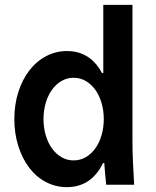

<svg xmlns="http://www.w3.org/2000/svg" viewBox="-20 -760 640 790"><path d="M255 10Q299 10 333 -9Q367 -28 390 -64Q413 -100 425.5 -152Q438 -204 438 -270Q438 -336 425.5 -388Q413 -440 390 -476Q367 -512 333 -531Q299 -550 256 -550Q210 -550 170 -529Q130 -508 101 -470.5Q72 -433 55.5 -381.5Q39 -330 39 -270Q39 -210 55.5 -158.5Q72 -107 100.5 -69.5Q129 -32 169 -11Q209 10 255 10ZM283 -100Q256 -100 233.5 -113Q211 -126 194.5 -148.5Q178 -171 168.5 -202.5Q159 -234 159 -270Q159 -306 168.5 -337.5Q178 -369 194.5 -391.5Q211 -414 233.5 -427Q256 -440 283 -440Q310 -440 332.5 -427Q355 -414 371.5 -391.5Q388 -369 397.5 -337.5Q407 -306 407 -270Q407 -234 397.5 -202.5Q388 -171 371.5 -148.5Q355 -126 332.5 -113Q310 -100 283 -100ZM417 0H532Q529 -48 527 -95Q525 -142 525 -180V-740H405V-460H397L424 -250L407 -170Q407 -122 409.5 -83.5Q412 -45 417 0ZM395 -89H405H409H419L407 -101Z"/></svg>

Font: CommitMonoV143 ExtLt
Style: Regular
Weight: 200
Monospace: yes
Designer: Eigil Nikolajsen
Foundry: Eigil Nikolajsen
Version: Version 1.143